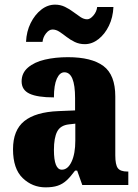

<svg xmlns="http://www.w3.org/2000/svg" viewBox="-20 -796 594 826"><path d="M176 10Q119 10 77.5 -30Q36 -70 36 -154Q36 -236 84.5 -275Q133 -314 231 -318L303 -321V-374Q303 -485 257 -485Q237 -485 224.5 -457.5Q212 -430 212 -377Q141 -377 107 -393Q73 -409 73 -446Q73 -482 100.5 -505.5Q128 -529 173 -539.5Q218 -550 272 -550Q374 -550 425 -512Q476 -474 476 -381V-128Q476 -87 487 -72.5Q498 -58 528 -58H532V0H334L312 -62H303Q283 -35 266 -19.5Q249 -4 228 3Q207 10 176 10ZM246 -66Q272 -66 288 -100.5Q304 -135 304 -191V-264L277 -261Q240 -257 226 -230Q212 -203 212 -151Q212 -66 246 -66ZM345 -606Q321 -606 301.5 -615.5Q282 -625 266 -637.5Q250 -650 235.5 -659.5Q221 -669 206 -669Q191 -669 178 -652.5Q165 -636 163 -616H92Q94 -661 112 -697Q130 -733 157.5 -754.5Q185 -776 217 -776Q240 -776 259.5 -766.5Q279 -757 295.5 -744.5Q312 -732 326.5 -722.5Q341 -713 355 -713Q368 -713 382 -729.5Q396 -746 398 -766H468Q466 -721 448.5 -685Q431 -649 403.5 -627.5Q376 -606 345 -606Z"/></svg>

Font: Noto Serif Lao Condensed Black
Style: Regular
Weight: 900
Width: 3
Designer: Monotype Design Team
Foundry: Monotype Imaging Inc.
Version: Version 2.003; ttfautohint (v1.8.4.7-5d5b)